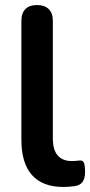

<svg xmlns="http://www.w3.org/2000/svg" viewBox="-20 -733 359 763"><path d="M232 10Q149 10 107 -37.5Q65 -85 65 -177V-650Q65 -681 81 -697Q97 -713 127 -713Q157 -713 173.5 -697Q190 -681 190 -650V-183Q190 -137 209.5 -115Q229 -93 265 -93Q273 -93 280 -93.5Q287 -94 294 -95Q308 -97 313 -87.5Q318 -78 318 -49Q318 -24 308 -10Q298 4 275 7Q265 8 254 9Q243 10 232 10Z"/></svg>

Font: Nunito ExtraLight
Style: Regular
Weight: 200
Designer: Vernon Adams
Foundry: Vernon Adams
Version: Version 3.602